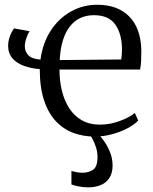

<svg xmlns="http://www.w3.org/2000/svg" viewBox="-20 -578 658 828"><path d="M388.5 11Q339 11 296 -5Q253 -21 220.5 -55.8Q188 -90.5 169.8 -146Q151.5 -201.5 151.5 -280Q115 -282.5 83.8 -293.8Q52.5 -305 33.8 -326.5Q15 -348 15 -381Q15 -395.5 19 -410Q23 -424.5 29 -436.8Q35 -449 41 -455.5L107.5 -443.5Q100.5 -433.5 93.8 -413.5Q87 -393.5 87 -378.5Q87 -357.5 101.2 -340.8Q115.5 -324 154.5 -321Q164.5 -393.5 199.2 -446.5Q234 -499.5 286 -528.5Q338 -557.5 399.5 -557.5Q486.5 -557.5 536.5 -507.8Q586.5 -458 589.5 -363Q589.5 -334 588.5 -313.8Q587.5 -293.5 584 -278H236.5Q236.5 -229.5 247 -186.5Q257.5 -143.5 279 -110.5Q300.5 -77.5 333.5 -59Q366.5 -40.5 410.5 -40.5Q453.5 -40.5 496 -56Q538.5 -71.5 561.5 -91L576 -58Q557.5 -39 527.2 -23.5Q497 -8 461 1.5Q425 11 388.5 11ZM237.5 -319 503 -321.5Q504.5 -330 505.2 -342.8Q506 -355.5 506 -365Q506 -430 477.8 -471.2Q449.5 -512.5 385 -512.5Q353 -512.5 326.8 -500.5Q300.5 -488.5 281.5 -464.2Q262.5 -440 251.2 -403.8Q240 -367.5 237.5 -319ZM359.5 230Q341 230 321 226.2Q301 222.5 288 217.5V159Q298.5 162.5 312.5 164.8Q326.5 167 335 167Q363 167 381.8 153.8Q400.5 140.5 400.5 98.5Q400.5 78.5 394.5 59Q388.5 39.5 380.2 23.8Q372 8 366 0L386.5 -6L402.5 0Q414 10 428.8 30.5Q443.5 51 454.5 78.2Q465.5 105.5 465.5 136Q465.5 168 452 189Q438.5 210 414.8 220Q391 230 359.5 230Z"/></svg>

Font: Merriweather 48pt Light
Style: Regular
Weight: 300
Version: Version 2.100